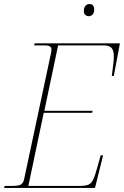

<svg xmlns="http://www.w3.org/2000/svg" viewBox="-31 -928 612 948"><path d="M-11 0 -8 -10H30Q64 -10 74.5 -18.5Q85 -27 88 -43L222 -671Q223 -678 223 -684Q223 -704 190 -704H138L140 -714H561L531 -553H521Q525 -585 528 -609Q531 -633 531 -650Q531 -680 519 -692Q507 -704 480 -704H256L188 -381H426L424 -371H185L109 -10H360Q389 -10 404 -15.5Q419 -21 428.5 -40Q438 -59 449 -100L466 -161H478L438 0ZM407 -848Q397 -848 390 -854.5Q383 -861 383 -874Q383 -889 390.5 -898.5Q398 -908 410 -908Q434 -908 434 -881Q434 -864 426 -856Q418 -848 407 -848Z"/></svg>

Font: Noto Serif Display SemiCondensed Thin
Style: Italic
Weight: 100
Width: 4
Italic angle: -12°
Designer: Monotype Design Team
Foundry: Monotype Imaging Inc.
Version: Version 2.009